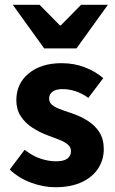

<svg xmlns="http://www.w3.org/2000/svg" viewBox="-20 -773 483 805"><path d="M211.3 12Q161.7 12 110 -7.2Q58.2 -26.5 20.8 -62.2L83.3 -144.9Q117.4 -118.2 150.9 -107.5Q184.3 -96.7 214.9 -96.7Q247.8 -96.7 262.7 -108.4Q277.6 -120 277.6 -139.4Q277.6 -155.8 264.5 -166.9Q251.3 -178 229.6 -186.6Q207.9 -195.3 180.7 -205.3Q145.3 -218.3 115.3 -238Q85.2 -257.7 66.8 -286Q48.5 -314.3 48.5 -352.8Q48.5 -422.6 100.6 -465.4Q152.7 -508.1 238 -508.1Q291.8 -508.1 336.6 -490.5Q381.3 -472.9 412.9 -445.3L350.4 -362.7Q323.1 -382.1 296.1 -390.8Q269.1 -399.4 242.6 -399.4Q213.9 -399.4 199.9 -388.4Q185.9 -377.5 185.9 -359.8Q185.9 -345.6 195.8 -335.7Q205.6 -325.9 226.1 -317.5Q246.7 -309.1 278.2 -299Q316.2 -286.4 347.4 -266.8Q378.6 -247.2 396.9 -218.2Q415.1 -189.2 415.1 -148Q415.1 -103.1 391.7 -66.9Q368.4 -30.8 323.1 -9.4Q277.8 12 211.3 12ZM165.3 -570 33.5 -753H145.9L231 -666.6H235L320 -753H432.4L300.6 -570Z"/></svg>

Font: Source Sans 3 VF
Style: Regular
Weight: 200
Designer: Paul D. Hunt
Foundry: Adobe
Version: Version 3.046;hotconv 1.0.118;makeotfexe 2.5.65603